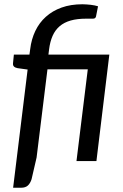

<svg xmlns="http://www.w3.org/2000/svg" viewBox="-20 -755 578 900"><path d="M207 -499H492.5L432 0H338.5L391.5 -430H202.5L151.5 -16.5L128 85Q122 104 110.8 114.5Q99.5 125 79 125H41.5L109.5 -429L62.5 -435.5Q51.5 -437.5 45.8 -442.8Q40 -448 41 -458.5L45 -499H118L121.5 -524.5Q127 -571 145.5 -609.8Q164 -648.5 194.8 -676.2Q225.5 -704 268.5 -719.5Q311.5 -735 366.5 -735Q375.5 -735 385.5 -734.2Q395.5 -733.5 405.2 -732.5Q415 -731.5 424 -729.5Q433 -727.5 439.5 -725.5L430 -677.5Q427.5 -667.5 415.8 -667.5Q404 -667.5 384 -667.5Q342 -667.5 311.2 -658.8Q280.5 -650 259.5 -632Q238.5 -614 226.5 -586.8Q214.5 -559.5 210 -523Z"/></svg>

Font: Lato Medium
Style: Italic
Weight: 500
Italic angle: -7°
Designer: Lukasz Dziedzic
Foundry: tyPoland Lukasz Dziedzic
Version: Version 2.006; 2014-01-15